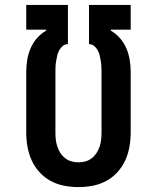

<svg xmlns="http://www.w3.org/2000/svg" viewBox="-20 -755 640 783"><path d="M300 8Q271 8 242 2.5Q213 -3 187 -17Q161 -31 141 -53Q121 -75 109 -101.5Q97 -128 92 -157Q87 -186 87 -215V-461Q87 -486 91 -510.5Q95 -535 104.5 -557.5Q114 -580 130.5 -599Q147 -618 168 -630V-634H87V-735H257V-575Q245 -575 236 -567.5Q227 -560 221.5 -550Q216 -540 213.5 -529Q211 -518 209 -506.5Q207 -495 206.5 -483.5Q206 -472 206 -461V-215Q206 -201 207.5 -186.5Q209 -172 213.5 -158Q218 -144 226 -131.5Q234 -119 245.5 -110Q257 -101 271 -97Q285 -93 300 -93Q315 -93 329 -97Q343 -101 354.5 -110Q366 -119 374 -131.5Q382 -144 386.5 -158Q391 -172 392.5 -186.5Q394 -201 394 -215V-461Q394 -472 393.5 -483.5Q393 -495 391 -506.5Q389 -518 386.5 -529Q384 -540 378.5 -550Q373 -560 364 -567.5Q355 -575 343 -575V-735H513V-634H432V-630Q453 -618 469.5 -599Q486 -580 495.5 -557.5Q505 -535 509 -510.5Q513 -486 513 -461V-215Q513 -186 508 -157Q503 -128 491 -101.5Q479 -75 459 -53Q439 -31 413 -17Q387 -3 358 2.5Q329 8 300 8Z"/></svg>

Font: Iosevka Etoile
Style: Bold
Weight: 700
Designer: Belleve Invis
Foundry: Belleve Invis
Version: Version 28.1.0; ttfautohint (v1.8.4)